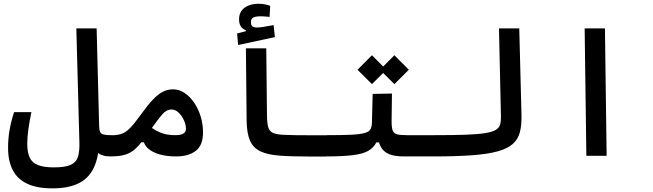

<svg xmlns="http://www.w3.org/2000/svg" viewBox="-20 -848 3556 1045"><path d="M580.1 3.4Q536.6 3.4 514.4 -15.4Q492.2 -34.2 486.3 -74.2L519.5 -162.1Q520 -141.1 524.9 -130.4Q529.8 -119.6 543.7 -116Q557.6 -112.3 585.9 -112.3Q604.5 -112.3 613.5 -101.1Q622.6 -89.8 622.6 -62Q622.6 -25.4 610.1 -11Q597.7 3.4 580.1 3.4ZM265.6 177.2Q182.1 177.2 128.7 152.3Q75.2 127.4 49.6 78.1Q23.9 28.8 23.9 -43.5Q23.9 -91.3 31.7 -138.2Q39.6 -185.1 56.6 -237.8H150.9Q140.1 -185.5 134.3 -143.8Q128.4 -102.1 128.4 -64.5Q128.4 -18.1 141.8 10Q155.3 38.1 187 50.5Q218.8 63 273.4 63Q335.9 63 365.7 48.8Q395.5 34.7 404.5 4.6Q413.6 -25.4 412.1 -73.7L395.5 -693.4H505.9L520.5 -126.5Q523.4 -17.6 497.3 49.3Q471.2 116.2 413.8 146.7Q356.4 177.2 265.6 177.2Z M577.1 3.4Q564 3.4 557.9 -11.5Q551.8 -26.4 551.8 -59.1Q551.8 -83.5 560.3 -97.7Q568.8 -111.8 585.9 -111.8Q619.6 -111.8 642.6 -119.9Q665.5 -127.9 688.5 -151.6Q711.4 -175.3 745.1 -222.2Q783.7 -275.9 812.5 -306.2Q841.3 -336.4 867.2 -349.1Q893.1 -361.8 921.9 -361.8Q955.1 -361.8 984.6 -342Q1014.2 -322.3 1036.9 -288.8Q1059.6 -255.4 1072.3 -213.6Q1085 -171.9 1085 -127Q1085 -57.6 1045.7 -27.1Q1006.3 3.4 937.5 3.4Q897 3.4 860.8 -4.6Q824.7 -12.7 798.8 -29.8Q772.9 -46.9 762.7 -73.7L732.4 -74.2L774.4 -174.8Q813.5 -144 848.6 -128.2Q883.8 -112.3 933.6 -112.3Q962.9 -112.3 977.5 -120.6Q992.2 -128.9 992.2 -147.9Q992.2 -164.1 985.8 -181.9Q979.5 -199.7 968.8 -215.8Q958 -231.9 943.8 -241.9Q929.7 -252 914.1 -252Q885.7 -252 862.8 -225.3Q839.8 -198.7 802.2 -145Q771 -101.1 748.3 -72.3Q725.6 -43.5 703.1 -26.9Q680.7 -10.3 651.1 -3.4Q621.6 3.4 577.1 3.4Z M1752 3.9Q1706.5 3.9 1664.3 3.9Q1622.1 3.9 1582.8 2.9Q1543.5 2 1506.8 -0.5Q1436.5 -5.4 1396.7 -24.7Q1356.9 -43.9 1340.1 -84Q1323.2 -124 1322.3 -191.4L1318.4 -585H1429.2L1433.1 -218.8Q1433.6 -177.2 1439.9 -155.5Q1446.3 -133.8 1465.1 -125Q1483.9 -116.2 1521 -114.3Q1553.7 -112.8 1590.3 -112.3Q1627 -111.8 1668.7 -111.8Q1710.4 -111.8 1757.8 -111.8Q1773.4 -111.8 1780 -97.7Q1786.6 -83.5 1786.6 -60.1Q1786.6 -32.2 1778.1 -14.2Q1769.5 3.9 1752 3.9ZM1275.9 -603 1270.5 -666 1352.1 -686.5 1347.2 -651.9 1317.9 -672.4V-684.1Q1281.2 -696.3 1281.2 -742.7Q1281.2 -784.2 1311 -805.9Q1340.8 -827.6 1387.2 -827.6Q1406.7 -827.6 1422.6 -824.2Q1438.5 -820.8 1450.7 -815.9L1447.3 -755.9Q1436 -757.3 1422.9 -758.3Q1409.7 -759.3 1401.4 -759.3Q1370.6 -759.3 1358.2 -752.4Q1345.7 -745.6 1345.7 -727.5Q1345.7 -710.4 1354 -704.3Q1362.3 -698.2 1379.9 -698.2Q1394 -698.2 1420.7 -702.9Q1447.3 -707.5 1469.2 -711.4L1476.1 -646Z M1752 3.4 1757.8 -112.3Q1842.8 -112.3 1892.1 -114.7Q1941.4 -117.2 1965.3 -124.3Q1989.3 -131.3 1996.6 -145Q2003.9 -158.7 2004.4 -181.6L2008.3 -336.9L2113.3 -338.9L2111.3 -187.5Q2111.3 -153.8 2104.2 -132.6Q2097.2 -111.3 2086.9 -97.9Q2076.7 -84.5 2064.9 -72.8H2028.3Q2013.7 -44.4 1985.4 -27.6Q1957 -10.7 1902.1 -3.7Q1847.2 3.4 1752 3.4ZM2337.9 3.4Q2309.6 3.4 2281.7 3.4Q2253.9 3.4 2227.8 3.4Q2201.7 3.4 2179.2 3.4Q2128.9 3.4 2099.4 -8.5Q2069.8 -20.5 2055.4 -44.2Q2041 -67.9 2035.6 -102.1L2111.3 -187.5Q2111.3 -153.8 2117.2 -137.9Q2123 -122.1 2140.4 -117.2Q2157.7 -112.3 2193.4 -112.3Q2230 -112.3 2264.9 -112.3Q2299.8 -112.3 2343.8 -112.3Q2362.3 -112.3 2371.3 -98.6Q2380.4 -85 2380.4 -62Q2380.4 -25.4 2367.9 -11Q2355.5 3.4 2337.9 3.4ZM2126.5 -390.1 2047.9 -468.3 2126.5 -547.4 2205.1 -468.3ZM2004.4 -390.1 1925.8 -468.3 2004.4 -547.4 2083 -468.3Z M2337.9 3.4Q2323.7 3.4 2316.7 -11.5Q2309.6 -26.4 2309.6 -57.1Q2309.6 -89.4 2319.3 -100.8Q2329.1 -112.3 2343.8 -112.3Q2446.8 -112.3 2514.2 -114.7Q2581.5 -117.2 2620.8 -123.5Q2660.2 -129.9 2678.5 -141.1Q2696.8 -152.3 2701.9 -170.2Q2707 -188 2706.5 -212.4L2695.8 -693.4H2806.2L2818.4 -217.8Q2819.3 -165.5 2809.3 -127.7Q2799.3 -89.8 2770.8 -64.5Q2742.2 -39.1 2688.5 -24.2Q2634.8 -9.3 2548.8 -2.9Q2462.9 3.4 2337.9 3.4Z M3171.4 0 3162.1 -693.4H3272.5L3281.7 0Z"/></svg>

Font: Cascadia Code Medium
Style: Regular
Weight: 500
Monospace: yes
Designer: Aaron Bell
Foundry: Saja Typeworks
Version: Version 2407.024